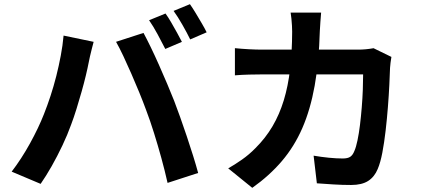

<svg xmlns="http://www.w3.org/2000/svg" viewBox="-20 -863 2040 928"><path d="M779.9 -797.7Q792.9 -779.9 807.5 -754.7Q822.1 -729.5 835.9 -704.5Q849.7 -679.5 859.2 -660.7L778.9 -626.4Q763.4 -657.2 742 -696.8Q720.6 -736.4 700.6 -765.2ZM898 -842.8Q911.2 -824 926.5 -798.7Q941.7 -773.5 956 -749Q970.3 -724.5 978.8 -706.8L899.3 -672.5Q883.9 -704.2 861.6 -743.2Q839.4 -782.3 819 -810.3ZM192.3 -311.1Q209.1 -353.3 224.3 -399.7Q239.5 -446.1 252 -495.3Q264.4 -544.5 273.7 -594Q283.1 -643.4 287.3 -691L432.6 -660.8Q429 -646.6 423.9 -627.6Q418.8 -608.6 414.9 -590.6Q410.9 -572.6 408.7 -561Q403.7 -534.8 394.8 -497.6Q385.9 -460.5 374.2 -419.2Q362.5 -377.9 349.7 -336.5Q336.9 -295.2 323.6 -260.2Q306.2 -211.7 281.6 -159.8Q257 -107.9 229.8 -59.9Q202.5 -11.9 176.4 25.7L36.4 -33.4Q83.6 -95 125.1 -170.1Q166.5 -245.3 192.3 -311.1ZM685.9 -332Q671.4 -371.5 653 -416.5Q634.6 -461.5 614.7 -506.9Q594.9 -552.3 576 -592.4Q557.1 -632.4 540.9 -660.9L673.6 -703.9Q689.2 -675 709 -634.2Q728.8 -593.3 749.1 -547.5Q769.4 -501.6 788.4 -456.9Q807.4 -412.3 821.5 -376.3Q834.6 -342.5 850.5 -297.7Q866.5 -252.9 882.7 -204.6Q898.9 -156.4 913.3 -110.3Q927.7 -64.3 937.7 -27L789.9 21Q776.6 -38.4 759.9 -99.1Q743.2 -159.9 724.7 -219.1Q706.3 -278.4 685.9 -332Z M1532.1 -802.2Q1530.4 -784.6 1528.6 -757.7Q1526.8 -730.8 1525.8 -712.8Q1521.6 -563.6 1500.9 -448.5Q1480.2 -333.3 1441.3 -244Q1402.4 -154.7 1342.3 -84.3Q1282.3 -13.9 1199.3 44.9L1083 -49.3Q1114 -66.7 1149.3 -91.4Q1184.6 -116.2 1214.5 -146.9Q1263.4 -195.4 1297.2 -252.8Q1331 -310.3 1351.7 -378.5Q1372.5 -446.6 1382.1 -528.9Q1391.8 -611.3 1392.1 -710.3Q1392.1 -721.5 1391.2 -738.7Q1390.3 -755.8 1388.5 -773.1Q1386.7 -790.4 1384.7 -802.2ZM1871.8 -587.9Q1869.8 -575.7 1867.6 -559.8Q1865.4 -543.8 1865.2 -535.1Q1864.2 -503.1 1861.8 -453.3Q1859.4 -403.4 1854.9 -345.8Q1850.4 -288.2 1843.8 -231Q1837.2 -173.8 1828 -125.3Q1818.8 -76.8 1805.5 -45.9Q1790 -8.2 1759.5 11.5Q1728.9 31.1 1677.4 31.1Q1634.5 31.1 1591.2 28.4Q1547.8 25.8 1511.5 23L1495.8 -110.6Q1532.8 -104.3 1569.9 -100.6Q1607.1 -97 1636.4 -97Q1660.9 -97 1673 -105.3Q1685.1 -113.6 1692.5 -132.4Q1701.1 -151.6 1707.9 -184.7Q1714.8 -217.8 1719.9 -259Q1724.9 -300.2 1728.5 -344.3Q1732.1 -388.4 1733.6 -429.5Q1735.1 -470.6 1735.1 -503.4H1247.1Q1221.7 -503.4 1184.6 -502.5Q1147.5 -501.6 1115.4 -498.9V-630.2Q1147.3 -626.9 1183 -625Q1218.7 -623.1 1246.9 -623.1H1709.5Q1729 -623.1 1748.3 -624.9Q1767.6 -626.7 1785.5 -630Z"/></svg>

Font: Noto Sans TC
Style: Regular
Weight: 100
Designer: Ryoko NISHIZUKA 西塚涼子 (kana, bopomofo & ideographs); Paul D. Hunt (Latin, Greek & Cyrillic); Sandoll Communications 산돌커뮤니
Foundry: Adobe
Version: Version 2.004;hotconv 1.0.118;makeotfexe 2.5.65603